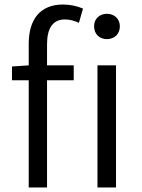

<svg xmlns="http://www.w3.org/2000/svg" viewBox="-20 -829 626 849"><path d="M411 0H493V-540H411ZM453 -656C485 -656 510 -678 510 -713C510 -746 485 -768 453 -768C420 -768 396 -746 396 -713C396 -678 420 -656 453 -656ZM33 -474H107V0H188V-474H306V-540H188V-633C188 -705 214 -743 267 -743C287 -743 308 -738 329 -728L347 -791C322 -802 291 -809 259 -809C157 -809 107 -743 107 -635V-540L33 -535Z"/></svg>

Font: Noto Sans JP DemiLight
Style: Regular
Weight: 350
Designer: Ryoko NISHIZUKA 西塚涼子 (kana, bopomofo & ideographs); Paul D. Hunt (Latin, Greek & Cyrillic); Sandoll Communications 산돌커뮤니
Foundry: Adobe
Version: Version 2.004;hotconv 1.0.118;makeotfexe 2.5.65603